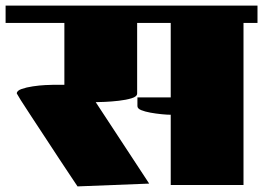

<svg xmlns="http://www.w3.org/2000/svg" viewBox="-20 -661 940 686"><path d="M0 -579V-641H900V-579H850V0H590V-251Q577 -251 557 -253Q537 -255 517.5 -258.5Q498 -262 484.5 -267.5Q471 -273 471 -282V-313H590V-579H470V-327Q470 -316 450.5 -310Q431 -304 404.5 -301Q378 -298 354.5 -297Q331 -296 322 -296L513 -5L257 5Q251 -4 233 -31Q215 -58 190.5 -95Q166 -132 140 -172Q114 -212 91 -246.5Q68 -281 54 -303.5Q40 -326 40 -327Q40 -337 57 -343Q74 -349 97.5 -352.5Q121 -356 141.5 -357Q162 -358 170 -358H210V-579Z"/></svg>

Font: Gajraj One
Style: Regular
Weight: 400
Designer: Saurabh Sharma
Foundry: Saurabh Sharma
Version: Version 1.000